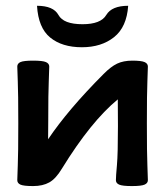

<svg xmlns="http://www.w3.org/2000/svg" viewBox="-20 -626 558 651"><path d="M427.2 4.9Q395 4.9 384 0Q373 -4.9 373 -15.1Q373 -28.3 376.5 -66.4Q379.9 -104.5 379.9 -198.7Q379.9 -273.9 379.4 -289.1Q288.1 -213.9 189.9 -54.2Q169.4 -20 147.2 -7.6Q125 4.9 92.3 4.9Q60.1 4.9 49.3 0Q38.6 -4.9 38.6 -15.1Q38.6 -27.8 40.3 -66.2Q42 -104.5 42 -208Q42 -311 40.3 -349.1Q38.6 -387.2 38.6 -400.4Q38.6 -410.6 49.3 -415.5Q60.1 -420.4 92.3 -420.4Q124.5 -420.4 135.7 -415.5Q147 -410.6 147 -400.4Q147 -387.2 145.3 -349.1Q143.6 -311 143.6 -218.3L143.1 -153.8Q210.4 -253.9 330.6 -374.5Q355.5 -399.9 377 -410.2Q398.4 -420.4 428.7 -420.4Q459 -420.4 470.2 -415.5Q481.4 -410.6 481.4 -400.4Q481.4 -387.2 479.7 -349.1Q478 -311 478 -208Q478 -104.5 479.7 -66.2Q481.4 -27.8 481.4 -15.1Q481.4 -4.9 470.2 0Q459 4.9 427.2 4.9ZM257.8 -465.8Q190.4 -465.8 150.1 -498.8Q109.9 -531.7 105.5 -606.4Q161.1 -606.4 178.2 -575.2Q195.3 -543.9 259.8 -543.9Q321.8 -543.9 340.3 -575.2Q358.9 -606.4 414.6 -606.4Q409.7 -534.2 366.7 -500Q323.7 -465.8 257.8 -465.8Z"/></svg>

Font: Bainsley
Style: Bold
Weight: 700
Designer: Paul James MIller
Foundry: High-Logic / Made with FontCreator
Version: Version 1.411;March 28, 2021;FontCreator 13.0.0.2683 64-bit